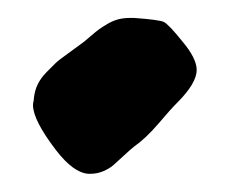

<svg xmlns="http://www.w3.org/2000/svg" viewBox="-20 -351 253 213"><path d="M176.8 -237.3Q169.9 -230.5 155.8 -213.9Q141.6 -197.3 128.9 -188.5Q124 -184.6 117.2 -178.2Q110.4 -171.9 106 -168Q101.6 -164.1 94.7 -161.1Q87.9 -158.2 80.1 -158.2H78.1Q61.5 -159.2 42 -184.6Q16.6 -217.8 16.6 -234.4Q16.6 -236.3 17.1 -238.3Q17.6 -240.2 17.6 -242.2Q18.6 -251 22 -257.8Q25.4 -264.6 31.7 -271Q38.1 -277.3 41.5 -280.8Q44.9 -284.2 55.2 -291.5Q65.4 -298.8 69.3 -301.8Q72.3 -303.7 79.6 -310.1Q86.9 -316.4 90.3 -318.8Q93.8 -321.3 99.6 -324.7Q105.5 -328.1 111.3 -329.6Q117.2 -331.1 124 -331.1H128.9Q156.2 -329.1 161.6 -326.7Q167 -324.2 182.6 -304.7Q198.2 -286.1 198.2 -273.4Q198.2 -258.8 176.8 -237.3Z"/></svg>

Font: Isabella
Style: Medium
Weight: 500
Designer: John Stracke
Version: Version 001.202